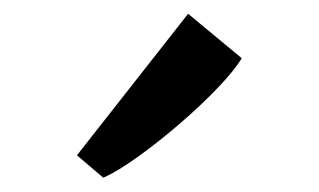

<svg xmlns="http://www.w3.org/2000/svg" viewBox="-20 -890 452 272"><path d="M126 -638.5 89 -670 246.5 -870.5 322.5 -807.5Q311.5 -789.5 287.5 -764.5Q263.5 -739.5 233.5 -713.8Q203.5 -688 175.2 -667.8Q147 -647.5 127 -638.5Z"/></svg>

Font: Merriweather 28pt
Style: Regular
Weight: 400
Version: Version 2.100